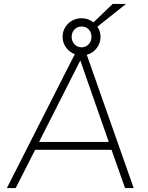

<svg xmlns="http://www.w3.org/2000/svg" viewBox="-20 -958 754 978"><path d="M617 0 548 -195H159L60 0H15L361 -682Q334 -692 316.5 -716Q299 -740 299 -770Q299 -810 327 -837.5Q355 -865 396 -865Q430 -865 456 -844L554 -938H622L476 -822Q492 -799 492 -770Q492 -738 472.5 -712.5Q453 -687 422 -679L661 0ZM396 -717Q417 -717 431.5 -732.5Q446 -748 446 -770Q446 -793 432 -808Q418 -823 396 -823Q374 -823 359.5 -808Q345 -793 345 -770Q345 -748 359.5 -732.5Q374 -717 396 -717ZM389 -650 179 -235H534Z"/></svg>

Font: Iunito ExtraLight
Style: Italic
Weight: 200
Italic angle: -4.541°
Designer: Vernon Adams
Foundry: Vernon Adams
Version: Version 2.001;November 30, 2019;FontCreator 12.0.0.2547 64-b